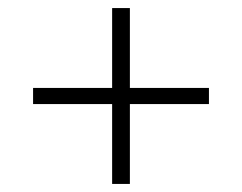

<svg xmlns="http://www.w3.org/2000/svg" viewBox="-20 -522 600 476"><path d="M258 -66V-264H62V-304H258V-502H302V-304H498V-264H302V-66Z"/></svg>

Font: Baskervville SC
Style: Regular
Weight: 400
Designer: Alexis Faudot, Rémi Forte, Morgane Pierson, Rafael Ribas, Tanguy Vanlaeys, Rosalie Wagner, Thomas Huot-Marchand
Foundry: ANRT
Version: Version 1.100